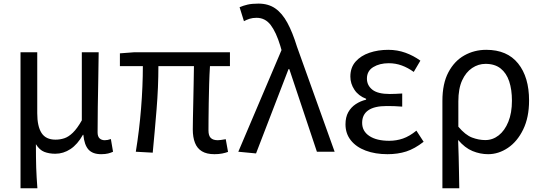

<svg xmlns="http://www.w3.org/2000/svg" viewBox="-20 -829 2963 1049"><path d="M92.1 199.6V-543.4H183.5V-210.3Q183.5 -138.9 206.9 -102.5Q230.4 -66 283.3 -66Q308.4 -66 331.5 -73.6Q354.6 -81.2 378.2 -104.1Q401.8 -126.9 427 -171.4V-543.4H519.1Q518.3 -469.8 516.9 -393.9Q515.4 -318 514.3 -244.8Q513.2 -171.5 513.2 -105.8Q513.2 -83.3 524 -73.1Q534.7 -62.9 552.4 -62.9Q560.4 -62.9 568.1 -64.4Q575.8 -65.9 585.8 -69.3L597.6 0.1Q585.9 5.7 570.7 9.5Q555.4 13.4 532.6 13.4Q486.3 13.4 463.4 -11.9Q440.6 -37.3 435.4 -92.4H433Q403.6 -40 364.9 -14.5Q326.1 11 282.2 11Q248.6 11 222.1 0.8Q195.7 -9.5 176.2 -41.2Q176.2 -1.5 176.6 29.5Q177 60.5 177.8 87.2Q178.7 113.9 180.3 140.7Q181.9 167.5 184.3 199.6Z M1151.6 13.4Q1109.2 13.4 1083.2 -2.4Q1057.2 -18.1 1045.3 -48.5Q1033.3 -78.8 1033.3 -122.3Q1033.3 -143.5 1034.1 -182.9Q1035 -222.3 1036 -271.7Q1037 -321 1038 -372.2Q1039 -423.4 1039.6 -467.8H845.4Q845.4 -353.2 835.4 -231.1Q825.4 -108.9 814.4 5.1L722 0Q740.9 -115.2 750.7 -236.7Q760.5 -358.1 760.5 -467.8H635.1V-537.6L712.6 -543.4H1236.3V-467.8H1127.2Q1124.2 -421.4 1122.7 -368.6Q1121.2 -315.8 1120.4 -265.5Q1119.6 -215.2 1119.3 -175.7Q1119 -136.3 1119 -116.3Q1119 -87.6 1131.7 -75.2Q1144.4 -62.9 1170 -62.9Q1182.2 -62.9 1213.4 -68.5L1225.9 0.9Q1212.3 6 1193.8 9.7Q1175.2 13.4 1151.6 13.4Z M1378.9 9.3 1282 0 1518.1 -555.4 1511.5 -578.3Q1488.8 -653.3 1458.8 -692.5Q1428.8 -731.7 1382 -731.7Q1359.8 -731.7 1343.6 -726.4Q1327.3 -721.1 1312.8 -713.3L1289 -789.6Q1308.9 -798.2 1332.5 -803.8Q1356.1 -809.3 1392 -809.3Q1446.2 -809.3 1484 -783Q1521.8 -756.7 1550.1 -704.5Q1578.4 -652.3 1602.4 -574.4L1808.3 0H1711.4L1560.7 -451.3H1556.3Z M2096.9 13.4Q2030 13.4 1978 -6.1Q1926 -25.6 1896.8 -62.4Q1867.6 -99.1 1867.6 -149.6Q1867.6 -188.8 1882.7 -215.9Q1897.9 -243 1923.6 -260Q1949.3 -277 1980.2 -284.4V-289.4Q1938.5 -305.2 1916.4 -338.7Q1894.2 -372.2 1894.2 -410.5Q1894.2 -460.1 1922.8 -492.5Q1951.4 -524.8 1998.5 -540.8Q2045.5 -556.8 2101.4 -556.8Q2150.6 -556.8 2194.9 -540.9Q2239.3 -524.9 2276.8 -497.6L2240.5 -436Q2208.8 -458.9 2175.2 -471.2Q2141.6 -483.6 2104.1 -483.6Q2053.9 -483.6 2019.3 -462.4Q1984.7 -441.2 1984.7 -399.5Q1984.7 -362.5 2014.4 -339Q2044 -315.5 2109.3 -315.5Q2125.5 -315.5 2141.7 -316.3Q2157.9 -317.2 2177.5 -318.2V-246.5Q2153.7 -248.5 2133.4 -249.1Q2113.1 -249.7 2092.5 -249.7Q2025.9 -249.7 1992.3 -226.5Q1958.6 -203.3 1958.6 -157.8Q1958.6 -112.1 1998 -86Q2037.4 -59.8 2106.4 -59.8Q2145.7 -59.8 2181.5 -72.1Q2217.3 -84.5 2255 -115.2L2294.5 -54.4Q2245.6 -16.3 2199.6 -1.4Q2153.6 13.4 2096.9 13.4Z M2397.1 199.6V-277.9Q2397.1 -372.3 2429.8 -434Q2462.4 -495.7 2516.8 -526.2Q2571.2 -556.8 2636.8 -556.8Q2750.8 -556.8 2810.7 -482.3Q2870.6 -407.8 2870.6 -280Q2870.6 -187.5 2838.4 -121.5Q2806.3 -55.6 2755 -21.1Q2703.7 13.4 2646.8 13.4Q2603.3 13.4 2561.6 -3.8Q2519.9 -20.9 2483 -64.5Q2484.8 -15.4 2485.9 26.3Q2487 68 2487.7 109.6Q2488.5 151.2 2489.3 199.6ZM2631.6 -63.7Q2671.7 -63.7 2704.6 -89.4Q2737.6 -115.2 2757.3 -163.6Q2777 -212 2777 -278.8Q2777 -339.2 2762 -384.5Q2746.9 -429.8 2715.1 -454.9Q2683.3 -480.1 2632.8 -480.1Q2593.4 -480.1 2559.5 -457.4Q2525.5 -434.8 2504.8 -389.7Q2484.2 -344.6 2484.2 -275.4V-136.8Q2522.6 -91.3 2559.1 -77.5Q2595.7 -63.7 2631.6 -63.7Z"/></svg>

Font: Shanggu Sans SC VF
Style: Regular
Weight: 250
Designer: GuiWonder
Version: Version 1.021